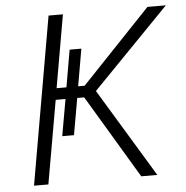

<svg xmlns="http://www.w3.org/2000/svg" viewBox="-51 -750 773 799"><g transform="rotate(-5 335.5 -350.0)"><path d="M507 0H574L350 -370L671 -700H594L305 -396H278L305 -551H256L229 -396H188L241 -700H181L59 0H119L180 -348H221L194 -195H243L270 -348H299Z"/></g></svg>

Font: Fixel Display 20240404 Light
Style: Italic
Weight: 300
Italic angle: -10°
Designer: AlfaBravo + MacPaw
Foundry: Kyrylo Tkachov, Marchela Mozhyna, Serhii Makarenko, Maria Weinstein, Zakhar Kryvoshyya
Version: Version 1.211;Glyphs 3.2 (3225)